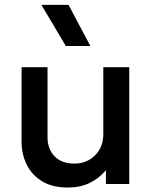

<svg xmlns="http://www.w3.org/2000/svg" viewBox="-20 -780 644 814"><path d="M267.5 15Q201 15 157.8 -11.8Q114.5 -38.5 93 -82.5Q71.5 -126.5 71.5 -178.5V-495H181.5V-199Q181.5 -148 211.5 -117.2Q241.5 -86.5 295.5 -86.5Q347.5 -86.5 382.8 -121.2Q418 -156 418 -212.5V-495H528V0H429V-58.5Q400 -23.5 360 -4.2Q320 15 267.5 15ZM259 -585 155.5 -759.5H270.5L363 -585Z"/></svg>

Font: Geologica
Style: Regular
Weight: 400
Designer: Sindre Bremnes, Frode Helland
Foundry: Monokrom Skriftforlag AS
Version: Version 1.010; ttfautohint (v1.8.4.7-5d5b);gftools[0.9.28]